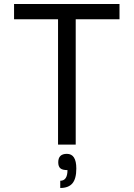

<svg xmlns="http://www.w3.org/2000/svg" viewBox="-20 -720 665 956"><path d="M575 -700V-624H357V0H269V-624H50V-700ZM270 88Q270 46 313 46Q360 46 360 119Q360 170 340.5 193Q321 216 280 216V180Q316 180 316 127Q291 127 280.5 118Q270 109 270 88Z"/></svg>

Font: Fivo Sans Modern
Style: Regular
Weight: 400
Designer: Alexander Slobzheninov
Foundry: Alexander Slobzheninov
Version: 1.0